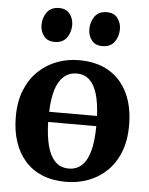

<svg xmlns="http://www.w3.org/2000/svg" viewBox="-56 -853 708 910"><g transform="rotate(5 298.0 -398.0)"><path d="M291 11Q228 11 179.2 -9Q130.5 -29 97 -66.8Q63.5 -104.5 46 -157.5Q28.5 -210.5 28.5 -276Q28.5 -349.5 51 -404.2Q73.5 -459 112.5 -495.8Q151.5 -532.5 200.8 -550.8Q250 -569 304 -569Q389 -569 447.5 -533.8Q506 -498.5 536.5 -434Q567 -369.5 567 -282Q567 -207.5 544.5 -152.2Q522 -97 483.2 -60.8Q444.5 -24.5 395 -6.8Q345.5 11 291 11ZM300 -53Q336 -53 361 -75.8Q386 -98.5 399 -145.5Q412 -192.5 412.5 -264.5H183.5Q185 -198 197.5 -150.8Q210 -103.5 235.2 -78.2Q260.5 -53 300 -53ZM184 -313H411.5Q409 -373.5 396.5 -416.2Q384 -459 360 -482Q336 -505 298.5 -505Q246.5 -505 217 -458.2Q187.5 -411.5 184 -313ZM180 -645Q146.5 -645 129.2 -667.5Q112 -690 112 -719.5Q112 -755 131.2 -781Q150.5 -807 188.5 -807H189.5Q222.5 -807 239.8 -784.2Q257 -761.5 257 -732.5Q257 -697 238 -671Q219 -645 181 -645ZM407 -645Q373.5 -645 356.5 -667.5Q339.5 -690 339.5 -719.5Q339.5 -755 358.5 -781Q377.5 -807 415.5 -807H416.5Q450 -807 467 -784.2Q484 -761.5 484 -732.5Q484 -697 465 -671Q446 -645 408 -645Z"/></g></svg>

Font: Merriweather 20pt
Style: Bold
Weight: 700
Version: Version 2.100